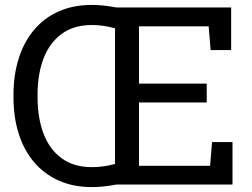

<svg xmlns="http://www.w3.org/2000/svg" viewBox="-20 -741 1010 771"><path d="M349.1 10.3Q273.9 10.3 215.3 -16.1Q156.7 -42.5 116.2 -90.6Q75.7 -138.7 54.9 -204.6Q34.2 -270.5 34.2 -350.1V-360.4Q34.2 -439.5 54.9 -505.6Q75.7 -571.8 116 -620.1Q156.2 -668.5 214.8 -694.8Q273.4 -721.2 349.1 -721.2Q388.2 -721.2 432.6 -713.6Q477.1 -706.1 526.4 -691.9V-591.3Q486.3 -614.7 440.4 -627.7Q394.5 -640.6 349.1 -640.6Q276.4 -640.6 227.8 -605Q179.2 -569.3 155 -506.6Q130.9 -443.8 130.9 -361.3V-350.1Q130.9 -267.1 155 -203.9Q179.2 -140.6 227.8 -105.2Q276.4 -69.8 349.1 -69.8Q395 -69.8 440.7 -82.3Q486.3 -94.7 526.4 -117.2V-18.6Q477.1 -4.9 432.6 2.7Q388.2 10.3 349.1 10.3ZM415 0 441.9 -75.2V-635.3L415 -710.9H908.2V-540H825.7L817.9 -635.3H538.1V-405.3H810.1V-329.6H538.1V-75.2H823.7L831.5 -170.4H913.6V0Z"/></svg>

Font: Roboto Slab LO
Style: Regular
Weight: 400
Designer: Google
Version: Version 2.000